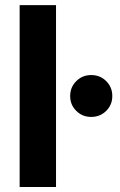

<svg xmlns="http://www.w3.org/2000/svg" viewBox="-20 -748 478 768"><path d="M204.1 -727.5V0H58.6V-727.5ZM344.7 -280.3Q309.6 -280.3 285.2 -304.4Q260.7 -328.6 260.7 -363.8Q260.7 -399.4 285.2 -423.6Q309.6 -447.8 344.7 -447.8Q380.4 -447.8 404.8 -423.6Q429.2 -399.4 429.2 -363.8Q429.2 -328.6 404.8 -304.4Q380.4 -280.3 344.7 -280.3Z"/></svg>

Font: Inter 20pt
Style: Bold
Weight: 700
Version: Version 4.001;git-66647c0bb